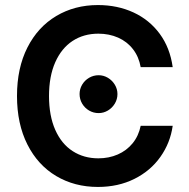

<svg xmlns="http://www.w3.org/2000/svg" viewBox="-20 -737 754 767"><path d="M373 -602.5Q314.5 -602.5 270 -573.5Q225.6 -544.4 200.7 -488.3Q175.8 -432.1 175.8 -353.5Q175.8 -274.4 200.7 -218.3Q225.6 -162.1 270.3 -133.3Q314.9 -104.5 373 -104.5Q415 -104.5 450.4 -119.9Q485.8 -135.3 509.8 -164.6Q533.7 -193.8 542 -234.4H669.9Q660.2 -166 620.8 -110.4Q581.5 -54.7 517.1 -22.5Q452.6 9.8 371.1 9.8Q277.8 9.8 204.3 -33.9Q130.9 -77.6 89.4 -159.9Q47.9 -242.2 47.9 -353.5Q47.9 -465.3 89.6 -547.4Q131.3 -629.4 204.8 -673.1Q278.3 -716.8 371.1 -716.8Q449.2 -716.8 513.2 -687.3Q577.1 -657.7 618.2 -601.8Q659.2 -545.9 669.9 -468.8H542Q534.7 -510.3 511.2 -540.5Q487.8 -570.8 451.9 -586.7Q416 -602.5 373 -602.5ZM297.9 -361.3Q297.9 -381.3 308.1 -398.7Q318.4 -416 335.9 -426.3Q353.5 -436.5 374 -436.5Q393.6 -436.5 410.9 -426.3Q428.2 -416 438.7 -398.7Q449.2 -381.3 449.2 -361.3Q449.2 -340.8 438.7 -323.2Q428.2 -305.7 410.9 -295.4Q393.6 -285.2 374 -285.2Q353.5 -285.2 335.9 -295.4Q318.4 -305.7 308.1 -323.2Q297.9 -340.8 297.9 -361.3Z"/></svg>

Font: Pretendard JP SemiBold
Style: Regular
Weight: 600
Designer: Base glyphs from Inter by Rasmus Andersson; Hangeul glyphs from Noto Sans CJK(Source Han Sans) by Jang Soo-young and Kan
Foundry: Kil Hyung-jin
Version: Version 1.309